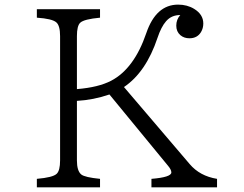

<svg xmlns="http://www.w3.org/2000/svg" viewBox="-20 -799 1040 819"><path d="M406.7 -759.8V-723.6Q338.4 -717.3 322.3 -702.1Q308.1 -689 308.1 -645V-418.9Q399.9 -426.3 454.1 -454.6Q552.2 -505.9 604 -657.7Q645.5 -779.3 739.7 -779.3Q778.3 -779.3 808.1 -761.2Q847.2 -737.3 847.2 -698.7Q847.2 -678.7 837.4 -662.1Q821.3 -635.7 788.1 -635.7Q765.1 -635.7 749.5 -648.9Q731.9 -664.1 731.9 -689.5Q731.9 -715.8 749 -734.9Q711.4 -734.9 688.5 -708.5Q667.5 -684.6 651.9 -637.7Q603 -491.2 508.8 -427.7L789.1 -99.1Q832.5 -47.9 905.8 -36.1V0H626V-36.1Q710.9 -43 710.9 -63.5Q710.9 -75.2 696.8 -91.8L446.8 -396Q378.4 -372.6 308.1 -368.7V-114.7Q308.1 -69.8 326.7 -54.7Q341.8 -42.5 406.7 -36.1V0H137.2V-36.1Q205.6 -42 221.7 -57.6Q236.3 -71.3 236.3 -114.7V-645Q236.3 -689.9 220.2 -703.6Q202.6 -719.2 137.2 -723.6V-759.8Z"/></svg>

Font: BIZ UDPMincho
Style: Regular
Weight: 400
Designer: TypeBank Co., Ltd.
Foundry: Morisawa Inc.
Version: Version 1.06